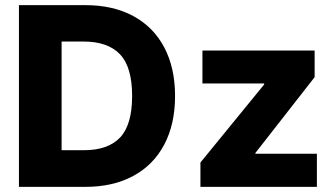

<svg xmlns="http://www.w3.org/2000/svg" viewBox="-20 -727 1307 747"><path d="M53.7 0V-707H312.5Q419.9 -707 498.5 -664.6Q577.1 -622.1 619.1 -542.5Q661.1 -462.9 661.1 -353.5Q661.1 -244.1 619.1 -164.6Q577.1 -85 498.5 -42.5Q419.9 0 312.5 0ZM306.6 -142.6Q400.4 -142.6 447.3 -192.1Q494.1 -241.7 494.1 -353.5Q494.1 -465.8 447 -515.6Q399.9 -565.4 304.7 -565.4H219.7V-142.6ZM759.8 -94.7 1007.8 -398.4V-402.3H767.6V-530.3H1204.1V-426.8L973.6 -131.8V-128.9H1212.9V0H759.8Z"/></svg>

Font: Pretendard GOV ExtraBold
Style: Regular
Weight: 800
Designer: Base glyphs from Inter by Rasmus Andersson; Hangeul glyphs from Noto Sans CJK(Source Han Sans) by Jang Soo-young and Kan
Foundry: Kil Hyung-jin
Version: Version 1.309